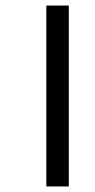

<svg xmlns="http://www.w3.org/2000/svg" viewBox="-20 -623 342 692"><path d="M147 49H228V-603H147Z"/></svg>

Font: Noto Sans Malayalam Condensed
Style: Regular
Weight: 400
Width: 3
Designer: Jelle Bosma - Monotype Design Team
Foundry: Monotype Imaging Inc.
Version: Version 2.104